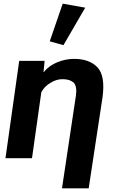

<svg xmlns="http://www.w3.org/2000/svg" viewBox="-20 -865 646 1050"><path d="M319 165H465L541 -335C551 -413 542 -466 512 -498C482 -528 440 -543 385 -543C326 -543 257 -519 220 -471H218L224 -532H85L10 0H155L206 -361C219 -384 236 -401 258 -413C279 -426 300 -432 322 -432C351 -432 370 -425 384 -412C396 -398 400 -375 395 -341ZM327 -618 446 -823 323 -845 252 -639Z"/></svg>

Font: Cheyenne Sans
Style: Bold Italic
Weight: 700
Italic angle: -8.13011°
Designer: The Public Sans project authors (U.S. Web Design System), Libre Franklin designed by Pablo Impallari and Rodrigo Fuenzal
Foundry: The Cheyenne Sans Project Authors
Version: Version 2.007